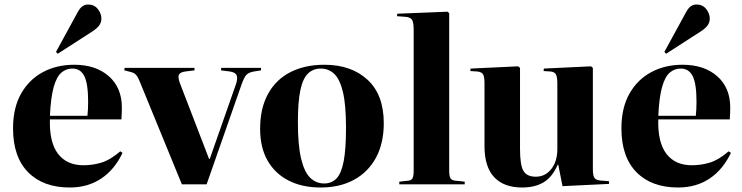

<svg xmlns="http://www.w3.org/2000/svg" viewBox="-20 -820 3301 854"><path d="M290 14Q172 14 105 -54Q38 -122 38 -249Q38 -340 73.5 -403Q109 -466 170.5 -499Q232 -532 310 -532Q406 -532 464 -481Q522 -430 522 -342Q522 -329 521.5 -316.5Q521 -304 520 -289H202Q199 -187 238 -136Q277 -85 351 -85Q393 -85 432 -97Q471 -109 515 -147L525 -140Q490 -66 430.5 -26Q371 14 290 14ZM202 -305H369Q372 -335 372 -367Q372 -448 355 -481.5Q338 -515 302 -515Q274 -515 253 -497Q232 -479 219 -433.5Q206 -388 202 -305ZM237 -581 229 -589 324 -763Q335 -784 346.5 -792Q358 -800 372 -800Q399 -800 415 -780Q431 -760 431 -737Q431 -718 419 -704Q407 -690 389 -679Z M789 0 607 -444Q598 -467 592 -477.5Q586 -488 578.5 -493Q571 -498 557 -501L533 -507L534 -518H845V-507L804 -502Q782 -499 776 -488Q770 -477 781 -448L910 -113H913L1029 -444Q1038 -470 1033 -484Q1028 -498 1003 -502L963 -507L964 -518H1141V-507L1109 -502Q1087 -498 1076.5 -487.5Q1066 -477 1055 -446L899 0Z M1406 14Q1324 14 1263.5 -17Q1203 -48 1170 -106Q1137 -164 1137 -247Q1137 -338 1172 -402Q1207 -466 1271.5 -499Q1336 -532 1423 -532Q1542 -532 1614.5 -465.5Q1687 -399 1687 -272Q1687 -183 1652.5 -119Q1618 -55 1555 -20.5Q1492 14 1406 14ZM1422 -4Q1455 -4 1476.5 -26Q1498 -48 1508.5 -102Q1519 -156 1519 -251Q1519 -353 1505.5 -410Q1492 -467 1467 -491Q1442 -515 1407 -515Q1373 -515 1350 -493Q1327 -471 1316 -419Q1305 -367 1305 -277Q1305 -173 1319.5 -113.5Q1334 -54 1360 -29Q1386 -4 1422 -4Z M1756 0V-12L1793 -16Q1809 -17 1814.5 -26.5Q1820 -36 1820 -63V-687Q1820 -718 1813.5 -730.5Q1807 -743 1785 -745L1746 -748L1747 -759L1971 -768L1978 -761V-61Q1978 -36 1984 -26.5Q1990 -17 2009 -16L2047 -12V0Z M2302 14Q2221 14 2178 -32Q2135 -78 2135 -170V-449Q2135 -479 2128.5 -489.5Q2122 -500 2103 -502L2072 -504L2073 -515L2285 -525L2293 -518V-157Q2293 -85 2308.5 -59.5Q2324 -34 2363 -34Q2405 -34 2432 -68Q2459 -102 2459 -157V-448Q2459 -475 2453.5 -487.5Q2448 -500 2429 -502L2398 -504L2399 -515L2609 -525L2617 -518V-68Q2617 -42 2623 -30.5Q2629 -19 2651 -17L2689 -14V-2L2482 8L2463 -88H2461Q2437 -33 2398.5 -9.5Q2360 14 2302 14Z M2996 14Q2878 14 2811 -54Q2744 -122 2744 -249Q2744 -340 2779.5 -403Q2815 -466 2876.5 -499Q2938 -532 3016 -532Q3112 -532 3170 -481Q3228 -430 3228 -342Q3228 -329 3227.5 -316.5Q3227 -304 3226 -289H2908Q2905 -187 2944 -136Q2983 -85 3057 -85Q3099 -85 3138 -97Q3177 -109 3221 -147L3231 -140Q3196 -66 3136.5 -26Q3077 14 2996 14ZM2908 -305H3075Q3078 -335 3078 -367Q3078 -448 3061 -481.5Q3044 -515 3008 -515Q2980 -515 2959 -497Q2938 -479 2925 -433.5Q2912 -388 2908 -305ZM2943 -581 2935 -589 3030 -763Q3041 -784 3052.5 -792Q3064 -800 3078 -800Q3105 -800 3121 -780Q3137 -760 3137 -737Q3137 -718 3125 -704Q3113 -690 3095 -679Z"/></svg>

Font: Literata 72pt
Style: Bold
Weight: 700
Designer: Latin by Veronika Burian and Jose Scaglione. Greek by Irene Vlachou. Cyrillic by Vera Evstafieva.
Foundry: TypeTogether
Version: Version 3.002